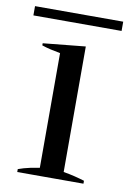

<svg xmlns="http://www.w3.org/2000/svg" viewBox="-80 -666 482 714"><g transform="rotate(10 160.5 -309.5)"><path d="M-6 -619C-6 -619 -6 -584 -6 -584C-6 -584 327 -584 327 -584C327 -584 327 -619 327 -619C327 -619 -6 -619 -6 -619ZM36 -11C36 -11 36 0 36 0C36 0 286 0 286 0C286 0 286 -11 286 -11C263 -18 237 -25 206 -30C206 -30 206 -504 206 -504C206 -504 46 -488 46 -488C46 -488 46 -480 46 -480C66 -473 89 -468 116 -463C116 -463 116 -30 116 -30C111 -29 100 -27 82 -24C64 -20 49 -16 36 -11Z"/></g></svg>

Font: BUSH 25 TRIRONG 0515 A
Style: Regular
Weight: 400
Designer: Katatrad Team
Foundry: CadsonDemak